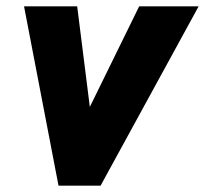

<svg xmlns="http://www.w3.org/2000/svg" viewBox="-20 -587 648 607"><path d="M298 0H165L56 -567H224L264 -249L420 -567H608Z"/></svg>

Font: Open Sauce One Black Italic
Style: Regular
Weight: 900
Italic angle: -10°
Designer: Alfredo Marco Pradil
Foundry: Creative Sauce Fz LLC
Version: Version 1.477